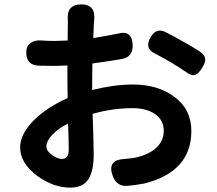

<svg xmlns="http://www.w3.org/2000/svg" viewBox="-20 -819 989 877"><path d="M301 38Q224 38 151 -15Q72 -73 72 -146Q72 -207 136 -271Q196 -330 289 -371Q288 -393 288 -438V-520Q252 -518 236 -518Q183 -518 156 -519Q101 -522 100 -577Q99 -608 120 -623Q139 -637 172 -634Q195 -632 233 -632Q251 -632 289 -634Q290 -668 290 -714Q290 -719 290 -723Q282 -799 351 -799Q418 -799 410 -727Q410 -725 409.5 -721Q409 -717 409 -715Q408 -693 406 -645Q468 -655 521 -666Q584 -682 586 -612Q587 -560 539 -550Q483 -540 402 -529Q401 -500 401 -442V-408Q503 -433 587 -433Q701 -433 776 -377Q854 -320 854 -221Q854 -35 640 19Q597 27 563 30Q513 34 495 -15Q467 -90 551 -93Q575 -95 587 -97Q650 -108 687 -138Q728 -171 728 -222Q728 -270 688 -298Q649 -325 585 -325Q495 -325 403 -299Q404 -269 406 -213Q408 -134 408 -114Q408 -29 378 7Q353 38 301 38ZM263 -93Q294 -93 294 -135Q294 -179 291 -255Q246 -232 219 -203.5Q192 -175 192 -150Q192 -129 218 -111Q242 -93 263 -93ZM830 -490Q769 -532 685 -576Q639 -599 668 -649Q694 -694 737 -672Q786 -647 822 -626Q861 -604 892 -584Q915 -569 917 -552Q920 -536 905 -512Q888 -483 872 -477Q855 -471 830 -490Z"/></svg>

Font: GenSenRounded TW B
Style: Regular
Weight: 700
Version: Version 1.501;PS 1;hotconv 16.6.51;makeotf.lib2.5.65220